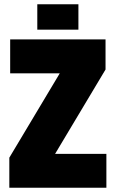

<svg xmlns="http://www.w3.org/2000/svg" viewBox="-20 -886 546 906"><path d="M24 0V-142L262 -540H28V-700H478V-558L240 -160H482V0ZM156 -746V-866H350V-746Z"/></svg>

Font: Tektur SemiCondensed ExtraBold
Style: Regular
Weight: 800
Width: 4
Designer: Adam Jagosz
Foundry: Adam Jagosz
Version: Version 1.005;gftools[0.9.30]